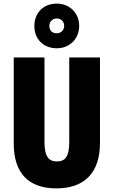

<svg xmlns="http://www.w3.org/2000/svg" viewBox="-20 -1032 628 1062"><path d="M294 -765C368 -765 418 -820 418 -889C418 -958 367 -1012 294 -1012C219 -1012 170 -960 170 -888C170 -817 219 -765 294 -765ZM294 -848C267 -848 253 -865 253 -889C253 -913 271 -930 294 -930C317 -930 335 -913 335 -889C335 -865 317 -848 294 -848ZM533 -242V-714H363V-247C363 -167 342 -139 294 -139C249 -139 226 -168 226 -246V-714H56V-238C56 -72 140 10 292 10C448 10 533 -77 533 -242Z"/></svg>

Font: Noto Sans Thai ExtCond Blk
Style: Regular
Weight: 900
Width: 2
Designer: Monotype Design Team
Foundry: Monotype Imaging Inc.
Version: Version 2.002